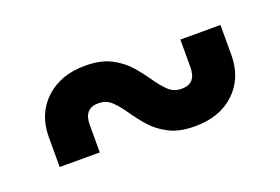

<svg xmlns="http://www.w3.org/2000/svg" viewBox="-48 -591 695 477"><g transform="rotate(-20 300.0 -352.5)"><path d="M52 -255V-334Q52 -395 92 -432.5Q132 -470 197 -470Q238 -470 265 -456Q292 -442 309.5 -422Q327 -402 341 -381.5Q355 -361 369 -347.5Q383 -334 404 -334Q442 -334 442 -377V-450H548V-371Q548 -310 508.5 -272.5Q469 -235 403 -235Q362 -235 335 -249Q308 -263 290.5 -283Q273 -303 259 -323.5Q245 -344 231 -357.5Q217 -371 196 -371Q158 -371 158 -328V-255Z"/></g></svg>

Font: Pitagon Sans Mono
Style: Bold
Weight: 700
Monospace: yes
Designer: Travis Tran
Foundry: Pitagon
Version: Version 1.001; ttfautohint (v1.8.4.7-5d5b);gftools[0.9.26]